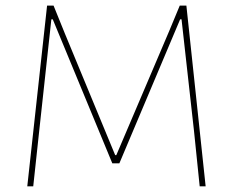

<svg xmlns="http://www.w3.org/2000/svg" viewBox="-20 -657 821 677"><path d="M684.1 0 664.1 -194.8 620.1 -588.9H615.2L400.9 -81.1H376L166 -588.9H161.1L118.2 -194.8L97.2 0H76.2L146 -637.2H168.9L209 -538.1L386.2 -109.9H390.1L577.1 -548.8L613.8 -637.2H637.2L705.1 0Z"/></svg>

Font: Datalegreya
Style: Gradient
Weight: 400
Designer: Figs Lab
Foundry: Figs Lab
Version: Version 1.002;PS 001.002;hotconv 1.0.70;makeotf.lib2.5.58329